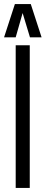

<svg xmlns="http://www.w3.org/2000/svg" viewBox="-41 -922 224 942"><path d="M36 0V-700H105V0ZM-21 -739 32 -902H110L163 -739H106L70 -858L36 -739Z"/></svg>

Font: Georama ExtraCondensed
Style: Regular
Weight: 400
Width: 2
Designer: Jean-Baptiste Levee
Foundry: Production Type
Version: Version 1.000